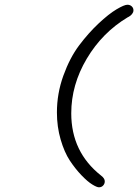

<svg xmlns="http://www.w3.org/2000/svg" viewBox="-20 -714 588 817"><path d="M222.2 -235.8Q222.2 -315.9 249.5 -391.8Q276.9 -467.8 316.4 -520.5Q356 -573.2 399.4 -614Q442.9 -654.8 475.8 -674.3Q508.8 -693.8 522 -693.8Q533.2 -693.8 540.5 -687Q547.9 -680.2 547.9 -669.9Q547.9 -666 546.9 -663.1Q545.9 -660.2 543.9 -657.5Q542 -654.8 540.5 -652.8Q539.1 -650.9 536.1 -648.4Q533.2 -646 531.5 -645Q529.8 -644 526.9 -642.1Q523.9 -640.1 522.9 -640.1Q415 -575.2 349.1 -464.1Q283.2 -353 283.2 -231.9Q283.2 -66.9 410.2 33.2Q426.3 45.4 425.8 58.1Q425.8 67.9 418.9 75.4Q412.1 83 400.9 83Q392.1 83 372.6 71Q353 59.1 326.9 32Q300.8 4.9 277.3 -30.5Q253.9 -65.9 238 -120.4Q222.2 -174.8 222.2 -235.8Z"/></svg>

Font: CMU Typewriter Text
Style: LightOblique
Weight: 200
Italic angle: -9.46001°
Version: Version 0.7.0